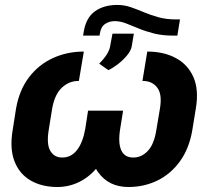

<svg xmlns="http://www.w3.org/2000/svg" viewBox="-20 -746 845 776"><path d="M555.7 -418.9 575.2 -537.6Q642.1 -537.6 690.9 -511.2Q739.7 -484.9 762 -433.8Q784.2 -382.8 771.5 -307.6L757.3 -220.2Q744.6 -145.5 707.3 -94Q669.9 -42.5 616.2 -16.4Q562.5 9.8 499 9.8Q419.4 9.8 376.5 -50Q333.5 -109.9 353 -225.6L364.7 -298.8H477.5L465.8 -225.6Q456.5 -168.9 470 -138.9Q483.4 -108.9 519 -109.4Q550.8 -108.9 576.7 -135.3Q602.5 -161.6 611.8 -220.2L626.5 -307.6Q636.2 -365.2 615.2 -392.3Q594.2 -419.4 555.7 -418.9ZM318.8 -537.6 298.8 -418.9Q260.3 -419.4 230.7 -392.3Q201.2 -365.2 190.9 -307.6L176.8 -220.2Q167.5 -162.1 183.8 -135.5Q200.2 -108.9 231.4 -109.4Q266.6 -108.9 290.5 -138.7Q314.5 -168.5 324.7 -225.6L335.9 -298.8H450.2L438.5 -225.6Q425.8 -148.4 392.3 -96.2Q358.9 -43.9 312.3 -17.1Q265.6 9.8 211.9 9.8Q149.4 9.8 104 -16.4Q58.6 -42.5 38.6 -94Q18.6 -145.5 31.2 -220.2L44.9 -307.6Q58.1 -382.3 97.2 -433.6Q136.2 -484.9 193.8 -511.2Q251.5 -537.6 318.8 -537.6ZM418 -462.4 380.9 -488.8Q401.4 -509.3 412.6 -527.6Q423.8 -545.9 425.8 -563L434.6 -609.9H521L512.7 -560.1Q509.8 -542 493.9 -522.7Q478 -503.4 457.3 -487.3Q436.5 -471.2 418 -462.4ZM691.4 -667.5H707.5L696.8 -602.1H678.7Q636.2 -602.1 601.8 -610.8Q567.4 -619.6 539.6 -631.3Q511.7 -643.1 488.3 -651.9Q464.8 -660.6 443.8 -660.6Q421.9 -660.6 404.8 -649.2Q387.7 -637.7 383.8 -610.8L382.3 -602.1H315.9L318.8 -620.1Q328.6 -675.3 363.8 -700.4Q398.9 -725.6 453.1 -726.1Q482.4 -726.1 508.5 -717Q534.7 -708 561.8 -696.5Q588.9 -685.1 620.4 -676.3Q651.9 -667.5 691.4 -667.5Z"/></svg>

Font: Inter Tight
Style: Bold Italic
Weight: 700
Italic angle: -9.39999°
Designer: Rasmus Andersson
Foundry: rsms
Version: Version 3.004